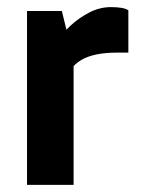

<svg xmlns="http://www.w3.org/2000/svg" viewBox="-20 -520 400 540"><path d="M154 -489 187 -354V0H56V-489ZM160 -287 136 -298V-398L145 -409Q156 -427 178.5 -448Q201 -469 230.5 -484.5Q260 -500 292 -500Q308 -500 321 -498Q334 -496 341 -491V-372H309Q244 -372 209 -351.5Q174 -331 160 -287Z"/></svg>

Font: Gabarito SemiBold
Style: Regular
Weight: 600
Designer: Leandro Assis / Alvaro Franca / Felipe Casaprima
Foundry: Naipe Foundry
Version: Version 1.000